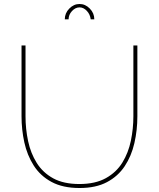

<svg xmlns="http://www.w3.org/2000/svg" viewBox="-20 -938 796 963"><path d="M379 5Q295 5 238.5 -25.5Q182 -56 149 -108Q116 -160 102 -224Q88 -288 88 -355V-710H108V-355Q108 -291 121 -230Q134 -169 164.5 -120.5Q195 -72 247 -43.5Q299 -15 378 -15Q458 -15 511 -44.5Q564 -74 594 -123Q624 -172 636.5 -232.5Q649 -293 649 -355V-710H669V-355Q669 -285 654 -220Q639 -155 605.5 -104.5Q572 -54 516.5 -24.5Q461 5 379 5ZM379 -901Q358 -901 341 -882.5Q324 -864 324 -841H305Q305 -872 327.5 -895Q350 -918 379 -918Q408 -918 430.5 -895Q453 -872 453 -841H435Q432 -866 415.5 -883.5Q399 -901 379 -901Z"/></svg>

Font: Raleway Thin
Style: Regular
Weight: 100
Designer: Matt McInerney, Pablo Impallari, Rodrigo Fuenzalida
Foundry: Matt McInerney, Pablo Impallari, Rodrigo Fuenzalida
Version: Version 4.026